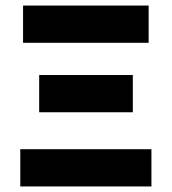

<svg xmlns="http://www.w3.org/2000/svg" viewBox="-20 -671 619 691"><path d="M53 0V-134H525V0ZM121 -267V-401H458V-267ZM63 -517V-651H515V-517Z"/></svg>

Font: Source Sans 3 ExtraBold
Style: Regular
Weight: 800
Designer: Paul D. Hunt
Foundry: Adobe
Version: Version 3.052;hotconv 1.1.0;makeotfexe 2.6.0